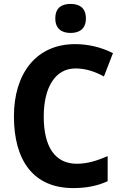

<svg xmlns="http://www.w3.org/2000/svg" viewBox="-20 -949 624 979"><path d="M340 -929C294 -929 262 -909 262 -855C262 -802 295 -781 340 -781C385 -781 418 -802 418 -855C418 -908 386 -929 340 -929ZM365 -600C419 -600 466 -583 510 -559L556 -678C495 -709 428 -724 363 -724C162 -724 51 -571 51 -356C51 -131 150 10 353 10C421 10 476 -1 529 -25V-153C478 -131 428 -114 372 -114C260 -114 203 -201 203 -355C203 -504 262 -600 365 -600Z"/></svg>

Font: Noto Sans Georgian SemiCondensed Bold
Style: Regular
Weight: 700
Width: 4
Designer: Monotype Design Team, Akaki Razmadze
Foundry: Google LLC
Version: Version 2.005